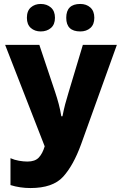

<svg xmlns="http://www.w3.org/2000/svg" viewBox="-20 -941 611 971"><path d="M571 -714H399L326 -471Q317 -442 309.5 -413.5Q302 -385 296 -353H290Q285 -385 277 -415Q269 -445 259 -475L179 -714H6L206 -201Q195 -164 176 -144Q157 -124 119 -124Q99 -124 76 -128Q53 -132 33 -141V-5Q81 10 134 10Q247 10 299 -47Q351 -104 390 -211ZM315 -851Q315 -782 386 -782Q417 -782 437 -799.5Q457 -817 457 -851Q457 -885 437 -903Q417 -921 386 -921Q315 -921 315 -851ZM116 -851Q116 -817 136 -799.5Q156 -782 186 -782Q217 -782 237.5 -799.5Q258 -817 258 -851Q258 -885 237.5 -903Q217 -921 186 -921Q156 -921 136 -903.5Q116 -886 116 -851Z"/></svg>

Font: Noto Sans Display SemiCondensed Extra
Style: Regular
Weight: 800
Width: 4
Designer: Monotype Design Team
Foundry: Monotype Imaging Inc.
Version: Version 1.900